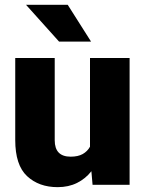

<svg xmlns="http://www.w3.org/2000/svg" viewBox="-20 -770 604 800"><path d="M365.7 0 360.8 -56.6Q336.4 -25.4 301 -7.8Q265.6 9.8 220.2 9.8Q142.1 9.8 92.8 -36.1Q43.5 -82 43.5 -186.5V-528.3H208V-185.5Q208 -117.2 274.4 -117.2Q305.2 -117.2 324.7 -128.2Q344.2 -139.2 355 -158.7V-528.3H520V0ZM262.2 -750 359.4 -596.7H226.1L88.4 -750Z"/></svg>

Font: Vazirmatn RD UI Black
Style: Regular
Weight: 900
Designer: Saber Rastikerdar
Foundry: Saber Rastikerdar
Version: Version 33.003